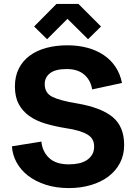

<svg xmlns="http://www.w3.org/2000/svg" viewBox="-20 -945 694 979"><path d="M268 -925H380L495 -810L429 -745L324 -849L220 -745L154 -810ZM208 -516Q208 -471 246.5 -451.5Q285 -432 371 -418Q495 -397 554 -348.5Q613 -300 613 -206Q613 -155 592 -114.5Q571 -74 533.5 -45.5Q496 -17 444 -1.5Q392 14 331 14Q265 14 212 -3.5Q159 -21 122 -50Q85 -79 64 -118Q43 -157 41 -199L191 -223Q196 -172 230.5 -139.5Q265 -107 331 -107Q358 -107 381.5 -112Q405 -117 422.5 -128.5Q440 -140 450 -157Q460 -174 460 -198Q460 -217 452.5 -232Q445 -247 427.5 -258Q410 -269 382 -277.5Q354 -286 313 -292Q258 -301 211 -315Q164 -329 129.5 -353.5Q95 -378 75.5 -414.5Q56 -451 56 -504Q56 -556 76 -595.5Q96 -635 132 -661.5Q168 -688 217 -701Q266 -714 324 -714Q378 -714 425 -701.5Q472 -689 508.5 -664.5Q545 -640 569 -604Q593 -568 602 -522L450 -489Q442 -537 409 -565Q376 -593 320 -593Q263 -593 235.5 -572Q208 -551 208 -516Z"/></svg>

Font: Post Grotesk Bold
Style: Bold
Weight: 700
Version: Version 1.0